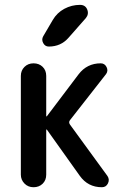

<svg xmlns="http://www.w3.org/2000/svg" viewBox="-20 -785 540 805"><path d="M315.4 -764.6Q337.9 -764.6 345.7 -745.1Q353.5 -725.6 339.8 -709L267.6 -627Q235.4 -589.8 184.6 -589.8Q168.9 -589.8 161.1 -604.5Q153.3 -619.1 161.1 -632.8L201.2 -701.2Q218.8 -731.4 249.5 -748Q280.3 -764.6 315.4 -764.6ZM67.4 -52.7V-466.8Q67.4 -489.3 82.5 -504.4Q97.7 -519.5 120.6 -519.5Q143.6 -519.5 158.7 -504.9Q173.8 -490.2 173.8 -466.8V-297.9Q173.8 -296.9 174.8 -296.9L176.8 -297.9L309.6 -473.6Q344.7 -519.5 402.3 -519.5Q418.9 -519.5 426.8 -503.9Q434.6 -488.3 424.8 -474.6L273.4 -281.2Q266.6 -272.5 273.4 -262.7L430.7 -46.9Q440.4 -32.2 432.6 -16.1Q424.8 0 407.2 0Q348.6 0 314.5 -47.9L176.8 -241.2Q175.8 -242.2 174.8 -242.2Q173.8 -242.2 173.8 -241.2V-52.7Q173.8 -29.3 158.7 -14.6Q143.6 0 120.6 0Q97.7 0 82.5 -15.6Q67.4 -31.2 67.4 -52.7Z"/></svg>

Font: Rounded-X Mgen+ 1m medium
Style: Regular
Weight: 500
Designer: [Source Han Sans]
Ryoko NISHIZUKA  (kana & ideographs); Paul D. Hunt (Latin, Greek & Cyrillic); Wenlong ZHANG  (bopomofo
Version: Version 1.059.20150602